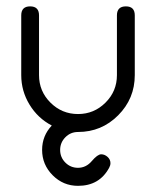

<svg xmlns="http://www.w3.org/2000/svg" viewBox="-20 -420 496 611"><path d="M408.9 -180.9Q408.9 -106.2 356.1 -53.1Q303.2 0 228.3 0Q204.6 0 188 16.8Q171.4 33.7 171.4 57.1Q171.4 80.8 188 97.4Q204.6 114 228.3 114Q253.9 114 272.2 92.5Q290.5 71 302 71Q313 71 322.3 79.3Q331.5 87.6 331.5 99.1Q331.5 106.4 327.4 113.8Q296.4 171.4 228.3 171.4Q181.2 171.4 147.6 137.7Q114 104 114 57.1Q114 12.2 144.8 -20.5Q100.1 -43.9 73.9 -87.2Q47.6 -130.4 47.6 -180.9V-371.1Q47.6 -399.7 75.9 -399.7Q104.2 -399.7 104.2 -371.1V-180.9Q104.2 -129.6 140.6 -93.4Q177 -57.1 228.3 -57.1Q279.3 -57.1 315.7 -93.4Q352.1 -129.6 352.1 -180.9V-371.1Q352.1 -399.7 380.6 -399.7Q408.9 -399.7 408.9 -371.1Z"/></svg>

Font: EnergyBar
Style: Regular
Weight: 400
Italic angle: -10°
Version: 1.0 2000-03-28